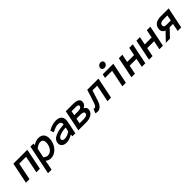

<svg xmlns="http://www.w3.org/2000/svg" viewBox="383 -2384 4248 4248"><g transform="rotate(-45 2507.5 -259.5)"><path d="M156 -494H592L491 0H381L463 -403H248L166 0H55Z M826 -81Q870 -81 903 -103.5Q936 -126 958.5 -160.5Q981 -195 992 -236.5Q1003 -278 1003 -315Q1003 -361 982.5 -387Q962 -413 912 -413Q875 -413 837.5 -393Q800 -373 771 -349L725 -127Q745 -107 772 -94Q799 -81 826 -81ZM704 -35Q696 21 685 76Q674 131 662 187L659 197H549L690 -494H785L781 -449Q816 -472 858.5 -489Q901 -506 946 -506Q992 -506 1024.5 -492Q1057 -478 1077.5 -454Q1098 -430 1107.5 -398Q1117 -366 1117 -330Q1117 -292 1109 -252Q1100 -207 1077 -160Q1054 -113 1018 -74.5Q982 -36 934 -12Q886 12 826 12Q792 12 760.5 -1.5Q729 -15 704 -35Z M1357 -79Q1400 -79 1442 -98Q1484 -117 1520 -142L1540 -243Q1511 -241 1479 -237Q1456 -234 1432 -229.5Q1408 -225 1385 -218Q1338 -204 1309 -182Q1280 -160 1280 -125Q1280 -100 1302.5 -89.5Q1325 -79 1357 -79ZM1512 -52Q1471 -27 1422 -7.5Q1373 12 1322 12Q1293 12 1265.5 5Q1238 -2 1217 -17Q1196 -32 1183 -54.5Q1170 -77 1170 -108Q1170 -143 1182 -170Q1194 -197 1214.5 -218Q1235 -239 1262.5 -254Q1290 -269 1320 -280Q1378 -301 1441.5 -309.5Q1505 -318 1556 -322Q1556 -327 1556.5 -330.5Q1557 -334 1557 -339Q1557 -378 1534 -396Q1511 -414 1466 -414Q1423 -414 1378.5 -397.5Q1334 -381 1295 -360L1280 -352L1250 -431L1260 -437Q1309 -465 1371 -485.5Q1433 -506 1493 -506Q1574 -506 1621 -468Q1668 -430 1668 -354Q1668 -340 1666 -326Q1664 -312 1662 -298L1601 0H1507Z M1976 -300Q1999 -300 2021 -303Q2043 -306 2060 -314Q2077 -322 2087 -335.5Q2097 -349 2097 -369Q2097 -390 2070 -398Q2056 -403 2039 -403.5Q2022 -404 2008 -404H1887L1866 -300ZM1946 -90Q1993 -90 2029 -102Q2065 -114 2073 -154Q2074 -158 2074 -165Q2074 -179 2065.5 -188Q2057 -197 2041 -203Q2025 -208 2006.5 -210Q1988 -212 1971 -212H1848L1823 -90ZM2122 -261Q2150 -249 2167.5 -227Q2185 -205 2185 -172Q2185 -165 2184 -158.5Q2183 -152 2182 -145Q2173 -103 2149 -75.5Q2125 -48 2092 -31Q2059 -14 2020 -7Q1981 0 1942 0H1695L1796 -494H2029Q2054 -494 2085 -490.5Q2116 -487 2143.5 -476Q2171 -465 2189.5 -444Q2208 -423 2208 -387Q2208 -343 2184.5 -311.5Q2161 -280 2122 -261Z M2688 -403H2541Q2502 -279 2460 -154Q2452 -130 2438.5 -101Q2425 -72 2405 -47Q2385 -22 2356.5 -5Q2328 12 2289 12Q2264 12 2240 3L2227 -2L2268 -100L2282 -95Q2291 -92 2297 -92Q2321 -92 2341 -123Q2350 -137 2356.5 -153Q2363 -169 2367 -182Q2393 -257 2417 -333Q2441 -409 2465 -485L2468 -494H2818L2717 0H2606Z M3154 -403H2932L2951 -494H3283L3182 0H3072ZM3010 -627Q3010 -644 3017 -660Q3024 -676 3036.5 -688.5Q3049 -701 3066.5 -708.5Q3084 -716 3104 -716Q3134 -716 3153 -698.5Q3172 -681 3172 -654Q3172 -619 3145.5 -592.5Q3119 -566 3079 -566Q3049 -566 3029.5 -582.5Q3010 -599 3010 -627Z M3456 -494H3566L3528 -305H3743L3782 -494H3892L3791 0H3681L3723 -208H3508L3466 0H3355Z M4006 -494H4116L4078 -305H4293L4332 -494H4442L4341 0H4231L4273 -208H4058L4016 0H3905Z M4858 -271 4885 -404H4763Q4712 -404 4679 -386Q4646 -368 4646 -322Q4646 -293 4670 -282Q4694 -271 4730 -271ZM4432 0 4620 -196Q4580 -210 4557.5 -239Q4535 -268 4535 -310Q4535 -330 4539 -345Q4547 -386 4567.5 -414.5Q4588 -443 4617.5 -460.5Q4647 -478 4684 -486Q4721 -494 4762 -494H5015L4914 0H4803L4840 -183H4735L4562 0Z"/></g></svg>

Font: Codetta
Style: Bold Italic
Weight: 700
Italic angle: -11°
Designer: Ulrich Proeller
Foundry: PROSA GmbH
Version: Version 2.00;September 29, 2018;FontCreator 11.5.0.2427 64-b